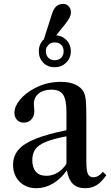

<svg xmlns="http://www.w3.org/2000/svg" viewBox="-20 -954 568 984"><path d="M167 10.5Q113.5 10.5 80.2 -23Q47 -56.5 47 -110Q47 -154 74 -186Q101 -218 161.2 -242.2Q221.5 -266.5 320.5 -286.5V-380Q320.5 -443.5 303.2 -469Q286 -494.5 244 -494.5Q202.5 -494.5 178 -474.5Q153.5 -454.5 153.5 -420.5Q153.5 -411 154.8 -401.8Q156 -392.5 156 -384Q156 -358.5 140.8 -342Q125.5 -325.5 102 -325.5Q80.5 -325.5 67.2 -339.5Q54 -353.5 54 -376Q54 -408.5 82.2 -442.8Q110.5 -477 157 -501.5Q219 -534.5 291.5 -534.5Q335 -534.5 365.2 -521Q395.5 -507.5 409 -482.5Q417 -465.5 419.8 -439.5Q422.5 -413.5 422.5 -352.5V-129Q422.5 -80.5 430.2 -63Q438 -45.5 459.5 -45.5Q484 -45.5 507 -73.5L525 -56.5Q500.5 -21 475.2 -5.2Q450 10.5 416.5 10.5Q376 10.5 353.5 -11.5Q331 -33.5 323.5 -78.5H320.5Q292 -37.5 251.5 -13.5Q211 10.5 167 10.5ZM217 -53Q248 -53 275 -69.2Q302 -85.5 320.5 -114.5V-255.5Q253.5 -242.5 215.2 -227Q177 -211.5 161.2 -189.2Q145.5 -167 145.5 -133.5Q145.5 -95 163.8 -74Q182 -53 217 -53ZM260.5 -609.5Q223.5 -609.5 201.2 -633Q179 -656.5 179 -691.5Q179 -726.5 202.2 -750Q225.5 -773.5 260.5 -773.5Q295 -773.5 319 -750Q343 -726.5 343 -691.5Q343 -656.5 319 -633Q295 -609.5 260.5 -609.5ZM260.5 -645.5Q281.5 -645.5 293.8 -658.2Q306 -671 306 -691.5Q306 -712 293.8 -724.2Q281.5 -736.5 260.5 -736.5Q240 -736.5 227.5 -724.2Q215 -712 215 -691.5Q215 -671 227.5 -658.2Q240 -645.5 260.5 -645.5ZM216 -708 194 -719 247 -884.5Q254 -907.5 267.8 -920.8Q281.5 -934 304 -934Q320 -934 331.8 -921.8Q343.5 -909.5 343.5 -890.5Q343.5 -878 336.5 -863.8Q329.5 -849.5 313 -829Z"/></svg>

Font: Libre Caslon Text
Style: Regular
Weight: 400
Designer: Pablo Impallari, Rodrigo Fuenzalida, Katja Schimmel
Foundry: Pablo Impallari, Rodrigo Fuenzalida
Version: Version 2.000